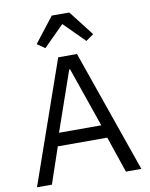

<svg xmlns="http://www.w3.org/2000/svg" viewBox="-99 -1007 840 1078"><g transform="rotate(-10 320.5 -467.5)"><path d="M272 -935 161 -792 205 -761 322 -878 439 -761 483 -792 372 -935ZM618 0 374 -698H267L23 0H108L178 -206H460L530 0ZM439 -280H198L316 -620H321Z"/></g></svg>

Font: IBM Plex Thai Looped
Style: Regular
Weight: 400
Designer: Mike Abbink, Paul van der Laan, Pieter van Rosmalen, Ben Mitchell, Mark Frömberg
Foundry: Bold Monday
Version: Version 1.0